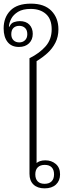

<svg xmlns="http://www.w3.org/2000/svg" viewBox="-31 -1031 392 1055"><path d="M214 4Q175 4 153 -17Q131 -38 131 -76V-711Q187 -739 220 -777Q253 -815 253 -870Q253 -926 221.5 -954Q190 -982 138 -982Q94 -982 68 -966Q42 -950 30.5 -927.5Q19 -905 18 -885L21 -884Q29 -904 46 -909.5Q63 -915 77 -915Q112 -915 130.5 -895.5Q149 -876 149 -845Q149 -813 128.5 -793Q108 -773 73 -773Q32 -773 10.5 -800.5Q-11 -828 -11 -875Q-11 -935 26 -973Q63 -1011 139 -1011Q213 -1011 251.5 -971.5Q290 -932 290 -870Q290 -829 273.5 -796.5Q257 -764 230 -739.5Q203 -715 170 -695V-135Q176 -141 188.5 -145.5Q201 -150 218 -150Q252 -150 275.5 -130Q299 -110 299 -73Q299 -38 276.5 -17Q254 4 214 4ZM214 -21Q239 -21 252.5 -34.5Q266 -48 266 -73Q266 -98 253 -111.5Q240 -125 215 -125Q190 -125 176.5 -111.5Q163 -98 163 -73Q163 -48 176 -34.5Q189 -21 214 -21ZM75 -798Q94 -798 106.5 -810Q119 -822 119 -843Q119 -866 106.5 -877.5Q94 -889 75 -889Q55 -889 43 -877.5Q31 -866 31 -843Q31 -822 43 -810Q55 -798 75 -798Z"/></svg>

Font: Noto Serif Thai ExtraLight
Style: Regular
Weight: 250
Version: Version 2.001